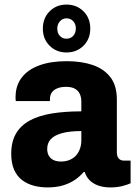

<svg xmlns="http://www.w3.org/2000/svg" viewBox="-20 -806 594 838"><path d="M187 12Q156 12 127.5 4.5Q99 -3 76.5 -20Q54 -37 41.5 -65.5Q29 -94 29 -135Q29 -187 49.5 -222.5Q70 -258 109 -279.5Q148 -301 205 -310.5Q262 -320 335 -320V-362Q335 -382 328 -396.5Q321 -411 306.5 -419Q292 -427 268 -427Q245 -427 229 -420Q213 -413 205.5 -401.5Q198 -390 198 -374V-365H49Q48 -370 48 -374Q48 -378 48 -383Q48 -432 74.5 -467Q101 -502 151 -520.5Q201 -539 271 -539Q335 -539 384 -522.5Q433 -506 461.5 -469.5Q490 -433 490 -371V-140Q490 -124 498 -114.5Q506 -105 521 -105H550V-6Q537 0 514 6Q491 12 462 12Q431 12 408 3.5Q385 -5 370.5 -20Q356 -35 350 -55H345Q329 -36 307 -21Q285 -6 255.5 3Q226 12 187 12ZM246 -101Q266 -101 282.5 -107.5Q299 -114 310.5 -126Q322 -138 328.5 -155.5Q335 -173 335 -193V-234Q285 -234 251.5 -225Q218 -216 202 -199Q186 -182 186 -156Q186 -138 193.5 -125.5Q201 -113 214.5 -107Q228 -101 246 -101ZM270 -577Q226 -577 196.5 -606.5Q167 -636 167 -681Q167 -727 196.5 -756.5Q226 -786 270 -786Q315 -786 344.5 -756.5Q374 -727 374 -681Q374 -636 344.5 -606.5Q315 -577 270 -577ZM270 -637Q288 -637 299.5 -649.5Q311 -662 311 -682Q311 -701 299.5 -713.5Q288 -726 270 -726Q253 -726 241.5 -713Q230 -700 230 -681Q230 -661 241.5 -649Q253 -637 270 -637Z"/></svg>

Font: Archivo SemiCondensed ExtraBold
Style: Regular
Weight: 800
Width: 4
Designer: Hector Gatti
Foundry: Omnibus-Type
Version: Version 2.001